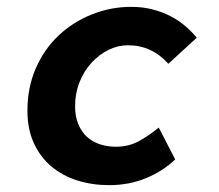

<svg xmlns="http://www.w3.org/2000/svg" viewBox="-20 -528 640 560"><path d="M298 12Q249 12 206 -1.5Q163 -15 130.5 -42Q98 -69 79 -110Q60 -151 60 -205Q60 -273 84.5 -329Q109 -385 151 -424.5Q193 -464 248 -486Q303 -508 363 -508Q396 -508 425 -500.5Q454 -493 478 -480.5Q502 -468 521 -451.5Q540 -435 554 -418L471 -342Q423 -396 353 -396Q324 -396 296.5 -382.5Q269 -369 247 -345Q225 -321 212 -288.5Q199 -256 199 -218Q199 -188 208.5 -165.5Q218 -143 234 -128.5Q250 -114 272 -107Q294 -100 318 -100Q355 -100 384.5 -116Q414 -132 443 -156L491 -63Q454 -28 405 -8Q356 12 298 12Z"/></svg>

Font: Source Code Pro
Style: Bold Italic
Weight: 700
Italic angle: -11°
Monospace: yes
Designer: Paul D. Hunt, Teo Tuominen
Foundry: Adobe Systems Incorporated
Version: Version 1.050;PS 1.000;hotconv 16.6.51;makeotf.lib2.5.65220